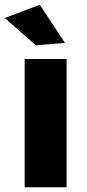

<svg xmlns="http://www.w3.org/2000/svg" viewBox="-36 -790 369 810"><path d="M68 -541H245V0H68ZM132 -770 238 -609 115 -599 -16 -714Z"/></svg>

Font: Gontserrat
Style: Bold
Weight: 700
Designer: Julieta Ulanovsky
Foundry: Julieta Ulanovsky
Version: Version 6.001